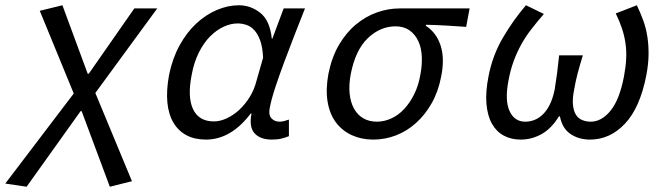

<svg xmlns="http://www.w3.org/2000/svg" viewBox="-42 -518 2524 729"><path d="M59 191 -22 179 238 -163 109 -477 195 -498 291 -238H295L468 -486H555L320 -165L459 170L375 191L268 -96H264Z M740 12Q698 12 667 -4Q636 -20 617 -51.5Q598 -83 593.5 -128.5Q589 -174 600 -234Q613 -297 640 -346Q667 -395 703 -428.5Q739 -462 781 -480Q823 -498 865 -498Q910 -498 946.5 -469Q983 -440 990 -371H992L1035 -486H1116Q1097 -438 1076.5 -385.5Q1056 -333 1037 -282Q1018 -231 1003 -185.5Q988 -140 982 -107Q977 -82 988.5 -69Q1000 -56 1020 -56Q1028 -56 1037.5 -58.5Q1047 -61 1055 -64V-1Q1043 4 1027.5 8Q1012 12 990 12Q946 12 924.5 -12Q903 -36 913 -87H910Q835 12 740 12ZM770 -57Q794 -57 819.5 -69Q845 -81 867 -101.5Q889 -122 906 -149.5Q923 -177 931 -208L957 -299Q955 -339 946 -364Q937 -389 923.5 -403.5Q910 -418 893.5 -423.5Q877 -429 860 -429Q834 -429 807 -416.5Q780 -404 756 -380Q732 -356 713.5 -319.5Q695 -283 686 -235Q669 -150 691 -103.5Q713 -57 770 -57Z M1375 12Q1331 12 1294.5 -4.5Q1258 -21 1234 -52.5Q1210 -84 1202 -131Q1194 -178 1205 -238Q1218 -302 1245.5 -348.5Q1273 -395 1310 -425.5Q1347 -456 1389.5 -471Q1432 -486 1475 -486H1741L1728 -416Q1686 -419 1651.5 -421Q1617 -423 1575 -424V-420Q1615 -394 1631 -345Q1647 -296 1633 -227Q1622 -170 1597 -126Q1572 -82 1537.5 -51Q1503 -20 1461.5 -4Q1420 12 1375 12ZM1389 -56Q1417 -56 1444 -68.5Q1471 -81 1492.5 -104Q1514 -127 1530.5 -160Q1547 -193 1554 -234Q1561 -270 1559.5 -303.5Q1558 -337 1546 -362.5Q1534 -388 1512.5 -403Q1491 -418 1460 -418Q1402 -418 1355 -373.5Q1308 -329 1290 -238Q1282 -196 1285.5 -162.5Q1289 -129 1302.5 -105Q1316 -81 1338 -68.5Q1360 -56 1389 -56Z M1935 12Q1899 12 1871 -3Q1843 -18 1826 -48Q1809 -78 1805 -123.5Q1801 -169 1813 -229Q1828 -307 1867 -374Q1906 -441 1955 -498L2023 -465Q1997 -435 1975 -406.5Q1953 -378 1936.5 -348Q1920 -318 1908 -285Q1896 -252 1889 -214Q1874 -138 1892.5 -97Q1911 -56 1952 -56Q1970 -56 1987 -62.5Q2004 -69 2019 -83.5Q2034 -98 2045.5 -121Q2057 -144 2064 -178Q2069 -208 2073 -238.5Q2077 -269 2081 -308H2171Q2159 -269 2151 -238.5Q2143 -208 2138 -178Q2131 -143 2133.5 -119.5Q2136 -96 2145 -82Q2154 -68 2169 -62Q2184 -56 2201 -56Q2242 -56 2276 -97.5Q2310 -139 2327 -227Q2334 -264 2335.5 -294.5Q2337 -325 2333 -353Q2329 -381 2320 -408.5Q2311 -436 2296 -467L2376 -498Q2390 -469 2400.5 -440Q2411 -411 2416 -378.5Q2421 -346 2420.5 -310Q2420 -274 2412 -232Q2388 -109 2331 -48.5Q2274 12 2198 12Q2156 12 2124.5 -9Q2093 -30 2084 -76H2080Q2052 -30 2014.5 -9Q1977 12 1935 12Z"/></svg>

Font: Matigon Symbol
Style: Regular
Weight: 400
Designer: Paul D. Hunt
Foundry: Adobe Systems Incorporated
Version: Version 2.021;PS 2.000;hotconv 1.0.86;makeotf.lib2.5.63406